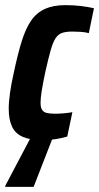

<svg xmlns="http://www.w3.org/2000/svg" viewBox="-22 -538 386 748"><path d="M145 8Q96 8 66.5 -5Q37 -18 24.5 -45.5Q12 -73 12 -114Q12 -141 17 -176.5Q22 -212 32 -256Q47 -327 62.5 -377Q78 -427 99.5 -458Q121 -489 153.5 -503.5Q186 -518 233 -518Q265 -518 293.5 -514.5Q322 -511 344 -506L324 -409Q309 -413 291 -414Q273 -415 259 -415Q236 -415 220.5 -410Q205 -405 194.5 -389Q184 -373 175 -341Q166 -309 154 -255Q145 -212 140.5 -184Q136 -156 136 -138Q136 -119 142 -110Q148 -101 160 -98Q172 -95 192 -95Q208 -95 226 -96.5Q244 -98 260 -101L240 -6Q216 1 192 4.5Q168 8 145 8ZM-2 190 -1 185 106 -18H189L188 -13L109 190Z"/></svg>

Font: Saira Condensed
Style: Bold Italic
Weight: 700
Width: 3
Italic angle: -12°
Designer: Hector Gatti with collaboration of the Omnibus-Type team
Foundry: Omnibus-Type
Version: Version 1.101